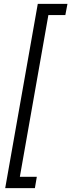

<svg xmlns="http://www.w3.org/2000/svg" viewBox="-20 -831 370 996"><path d="M7 145 176 -811H330L319 -753H231L83 86H171L161 145Z"/></svg>

Font: DM Sans 24pt Light
Style: Italic
Weight: 300
Italic angle: -10°
Designer: Colophon Foundry, Jonny Pinhorn
Foundry: Colophon Foundry
Version: Version 4.004;gftools[0.9.30]